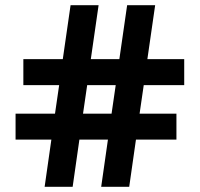

<svg xmlns="http://www.w3.org/2000/svg" viewBox="-20 -720 770 740"><path d="M370 0 396 -182H286L260 0H152L178 -182H40V-282H192L208 -392H70V-492H222L252 -700H360L330 -492H440L470 -700H578L548 -492H690V-392H534L518 -282H660V-182H504L478 0ZM426 -392H316L300 -282H410Z"/></svg>

Font: Fivo Sans Modern
Style: Regular
Weight: 700
Designer: Alexander Slobzheninov
Foundry: Alexander Slobzheninov
Version: 1.0